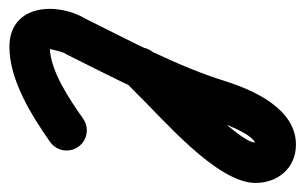

<svg xmlns="http://www.w3.org/2000/svg" viewBox="-162 -482 679 428"><g transform="rotate(90 178.0 -268.5)"><path d="M145.9 -207.3C154.8 -215.7 163.8 -223.9 172.3 -232.7C230.3 -292.6 372.3 -412.2 372.3 -498C372.3 -548.3 338.7 -588.2 287 -588.2C206.9 -588.2 165.1 -493.5 145.1 -429.5C111.5 -322.3 55.4 -218.4 5.7 -118C5.7 -117.9 6.2 -119 6.8 -120C7.4 -121 8 -122.1 8 -122C-31.7 -59.3 -28 50.5 69 50.5C143.2 50.5 221.8 1.2 280.8 -40.1C301.2 -54.4 306.1 -82.5 291.9 -102.8C277.6 -123.2 249.5 -128.1 229.2 -113.9C187.5 -84.6 121.8 -39.5 69 -39.5C63.4 -39.5 70 -38.3 72.6 -35.1C73.2 -34.3 78.2 -64.7 84 -74C84.1 -74 84.6 -75 85.2 -76C85.7 -77 86.3 -78 86.3 -78C138.2 -182.8 195.9 -290.8 230.9 -402.5C235.6 -417.6 264.5 -498.2 287 -498.2C288.2 -498.2 284.8 -499.5 284 -500.2C281.8 -502.2 282.3 -499.3 282.3 -498C282.3 -460 143.1 -331.9 107.7 -295.3C100.1 -287.5 92 -280.2 84.1 -272.7C66 -255.6 65.2 -227.1 82.3 -209.1C99.4 -191 127.9 -190.2 145.9 -207.3Z"/></g></svg>

Font: FRB American Cursive Guidelines Arrows Black
Style: Bold Italic
Weight: 900
Italic angle: -25°
Version: Version 2.0;Modular Font Editor K font №1